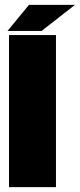

<svg xmlns="http://www.w3.org/2000/svg" viewBox="-20 -769 328 789"><path d="M288 -749H99L11 -642H151ZM210 0V-625H17V0Z"/></svg>

Font: Blinker Headline
Style: Regular
Weight: 900
Width: 4
Designer: Juergen Huber
Foundry: supertype
Version: Version 1.015;PS 1.15;hotconv 1.0.88;makeotf.lib2.5.647800